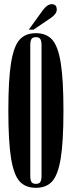

<svg xmlns="http://www.w3.org/2000/svg" viewBox="-20 -890 344 920"><path d="M284 -360Q284 -509 271 -589Q258 -669 230 -700Q202 -731 152 -731Q102 -731 74 -700Q46 -669 33 -589Q20 -509 20 -360Q20 -211 33 -131.5Q46 -52 74 -21Q102 10 152 10Q202 10 230 -21Q258 -52 271 -131.5Q284 -211 284 -360ZM179 -673V-48Q179 -28 173.5 -18.5Q168 -9 152 -9Q136 -9 130.5 -18.5Q125 -28 125 -48V-673Q125 -693 130.5 -702.5Q136 -712 152 -712Q168 -712 173.5 -702.5Q179 -693 179 -673ZM118 -748 183 -838Q206 -870 228 -870Q252 -870 252 -844Q252 -824 225 -805L141 -748Z"/></svg>

Font: FFF_Magyar-Nemzet Bold
Style: Regular
Weight: 700
Width: 2
Designer: bBox Type GmbH
Foundry: bBox Type GmbH
Version: Version 0.004